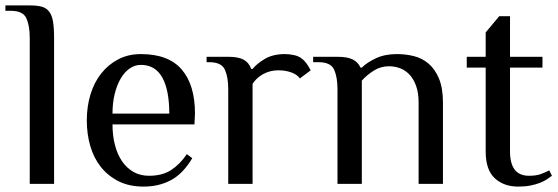

<svg xmlns="http://www.w3.org/2000/svg" viewBox="-34 -680 2063 710"><path d="M166 0H76V-540Q76 -585 63.5 -612.5Q51 -640 6 -640H-14V-660H76Q102 -660 119.5 -655.5Q137 -651 147.5 -637.5Q158 -624 162 -600.5Q166 -577 166 -540Z M685 -220H382Q382 -179 391 -144Q400 -109 417.5 -83.5Q435 -58 460 -44Q485 -30 517 -30Q566 -30 598.5 -51Q631 -72 657 -110L677 -95Q643 -38 598.5 -14Q554 10 497 10Q444 10 405 -9.5Q366 -29 339.5 -62Q313 -95 300 -139.5Q287 -184 287 -235Q287 -286 300.5 -330.5Q314 -375 340 -408Q366 -441 403 -460.5Q440 -480 487 -480Q589 -480 638 -423Q687 -366 687 -260ZM592 -260Q592 -347 566 -393.5Q540 -440 487 -440Q464 -440 445 -426.5Q426 -413 412 -389Q398 -365 390 -332Q382 -299 382 -260Z M810 -350Q810 -395 797.5 -422.5Q785 -450 740 -450H730V-470H810Q848 -470 867.5 -459Q887 -448 895 -425H900Q915 -444 945 -462Q975 -480 1020 -480Q1035 -480 1052 -476.5Q1069 -473 1080 -465Q1091 -457 1099 -446Q1107 -435 1115 -420L1075 -390Q1064 -405 1042.5 -412.5Q1021 -420 995 -420Q965 -420 940 -406.5Q915 -393 900 -370V0H810Z M1214 -350Q1214 -395 1201.5 -422.5Q1189 -450 1144 -450H1124V-470H1214Q1252 -470 1271.5 -459.5Q1291 -449 1299 -430H1304Q1323 -449 1356 -464.5Q1389 -480 1434 -480Q1466 -480 1496.5 -472.5Q1527 -465 1551 -444.5Q1575 -424 1589.5 -389Q1604 -354 1604 -300V0H1514V-300Q1514 -337 1504.5 -363Q1495 -389 1479.5 -405Q1464 -421 1444.5 -428Q1425 -435 1404 -435Q1374 -435 1348.5 -419Q1323 -403 1304 -382V0H1214Z M1762 -430H1692V-470H1762V-560L1812 -620H1852V-470H1972V-430H1852V-120Q1852 -30 1922 -30Q1948 -30 1965 -36Q1982 -42 1997 -50L2007 -30Q1999 -24 1988.5 -17Q1978 -10 1963 -4Q1948 2 1928 6Q1908 10 1882 10Q1829 10 1795.5 -21Q1762 -52 1762 -120Z"/></svg>

Font: Philosopher
Style: Regular
Weight: 400
Designer: Jovanny Lemonad
Foundry: Jovanny Lemonad
Version: Version 1.000